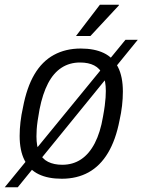

<svg xmlns="http://www.w3.org/2000/svg" viewBox="-52 -743 602 811"><path d="M209 12Q151 12 111.5 -7Q72 -26 51.5 -66.5Q31 -107 31 -169Q31 -197 34.5 -227.5Q38 -258 45 -289Q61 -374 93.5 -429Q126 -484 175.5 -511Q225 -538 289 -538Q347 -538 386.5 -519Q426 -500 446.5 -459.5Q467 -419 467 -356Q467 -327 463.5 -296.5Q460 -266 453 -235Q437 -152 404 -97Q371 -42 322 -15Q273 12 209 12ZM211 -47Q256 -47 290.5 -70Q325 -93 348.5 -138.5Q372 -184 383 -250Q388 -277 390.5 -296.5Q393 -316 394 -331Q395 -346 395 -359Q395 -401 382.5 -427.5Q370 -454 346 -466.5Q322 -479 286 -479Q242 -479 208 -457Q174 -435 151 -391Q128 -347 115 -281Q110 -254 107 -233Q104 -212 103 -196.5Q102 -181 102 -167Q102 -125 114 -98.5Q126 -72 151 -59.5Q176 -47 211 -47ZM-32 48 478 -575H530L23 48ZM269 -591 370 -723H450V-720L330 -591Z"/></svg>

Font: Archivo SemiCondensed Light
Style: Italic
Weight: 300
Width: 4
Italic angle: -10°
Designer: Hector Gatti
Foundry: Omnibus-Type
Version: Version 2.001